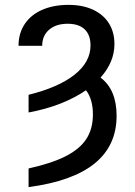

<svg xmlns="http://www.w3.org/2000/svg" viewBox="-20 -557 551 784"><path d="M349.6 -371.1Q349.6 -414.6 325.7 -437.3Q301.8 -460 255.9 -460Q208.5 -460 180.4 -435.5Q152.3 -411.1 152.3 -370.1H55.7Q55.7 -420.9 80.8 -458.7Q106 -496.6 152.1 -516.8Q198.2 -537.1 259.8 -537.1Q316.9 -537.1 359.4 -517.6Q401.9 -498 424.6 -461.9Q447.3 -425.8 447.3 -377Q447.3 -303.7 390.6 -240.2Q456.1 -190.9 456.1 -84Q456.1 37.6 366.5 110.4Q276.9 183.1 96.7 207V130.9Q191.4 109.9 248.8 80.6Q306.2 51.3 332.8 10Q359.4 -31.2 359.4 -89.8Q359.4 -121.1 352.1 -146.2Q344.7 -171.4 331.1 -188.5Q285.6 -157.2 226.6 -134Q167.5 -110.8 96.7 -97.7V-169.9Q219.2 -200.2 284.4 -252Q349.6 -303.7 349.6 -371.1Z"/></svg>

Font: Pretendard GOV
Style: Regular
Weight: 400
Designer: Base glyphs from Inter by Rasmus Andersson; Hangeul glyphs from Noto Sans CJK(Source Han Sans) by Jang Soo-young and Kan
Foundry: Kil Hyung-jin
Version: Version 1.309